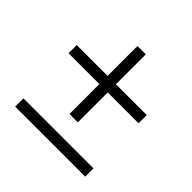

<svg xmlns="http://www.w3.org/2000/svg" viewBox="-157 -756 904 904"><g transform="rotate(45 294.5 -304.5)"><path d="M322.3 -156.4V-355.5H527.7V-410H322.3V-609.1H266.8V-410H61.4V-355.5H266.8V-156.4ZM527.7 0V-55H61.4V0Z"/></g></svg>

Font: Spartan MB
Style: Regular
Weight: 212
Designer: Matt Bailey, Mirko Velimirovic
Foundry: Matt Bailey
Version: Version 1.005